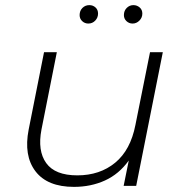

<svg xmlns="http://www.w3.org/2000/svg" viewBox="-20 -726 709 750"><path d="M269 4Q165 4 118.5 -57Q72 -118 92 -220L152 -522H202L142 -220Q126 -137 160.5 -89Q195 -41 282 -41Q370 -41 430 -90.5Q490 -140 509 -238L566 -522H616L512 0H463L483 -99Q445 -46 390 -21Q335 4 269 4ZM498 -634Q484 -634 474 -643.5Q464 -653 464 -667Q464 -684 475 -695Q486 -706 501 -706Q515 -706 525.5 -697Q536 -688 536 -673Q536 -657 524.5 -645.5Q513 -634 498 -634ZM325 -634Q311 -634 301 -643.5Q291 -653 291 -667Q291 -684 302 -695Q313 -706 329 -706Q343 -706 353 -697Q363 -688 363 -673Q363 -657 352 -645.5Q341 -634 325 -634Z"/></svg>

Font: Montserrat Light
Style: Italic
Weight: 300
Italic angle: -11.3°
Designer: Julieta Ulanovsky
Foundry: Julieta Ulanovsky
Version: Version 9.000; ttfautohint (v1.8.4.7-5d5b)